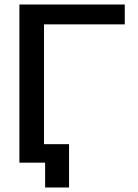

<svg xmlns="http://www.w3.org/2000/svg" viewBox="-20 -721 610 851"><path d="M66 -701H533V-613H175V-82H286V110H180V0H66Z"/></svg>

Font: LT Superior Semi-bold
Style: Regular
Weight: 600
Designer: Daniel Lyons
Foundry: LyonsType
Version: Version 1.0